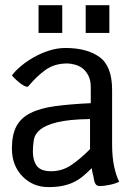

<svg xmlns="http://www.w3.org/2000/svg" viewBox="-20 -726 547 756"><path d="M26.9 -429.2Q40 -446.8 62 -465.3Q84 -483.9 112.1 -500Q140.1 -516.1 172.9 -526.6Q205.6 -537.1 237.3 -537.1Q322.8 -537.1 372.1 -501.2Q421.4 -465.3 421.4 -372.1V-158.7Q421.4 -107.9 429.4 -70.6Q437.5 -33.2 449.2 -10.7Q442.9 -6.8 432.1 -3.4Q421.4 0 410.6 2Q399.9 3.9 389.9 5.4Q379.9 6.8 374.5 6.8Q369.1 6.8 363.3 4.6Q357.4 2.4 353.5 -6.8Q350.6 -13.2 349.4 -22.7Q348.1 -32.2 345.2 -41.5Q342.8 -51.8 341.3 -64Q321.3 -43.9 304 -30Q286.6 -16.1 267.3 -7.3Q248 1.5 224.6 6.1Q201.2 10.7 170.9 10.7Q109.4 10.7 68.1 -32Q26.9 -74.7 26.9 -141.1Q26.9 -194.8 44.2 -228Q61.5 -261.2 99.4 -280.5Q137.2 -299.8 196 -307.9Q254.9 -315.9 337.4 -319.8V-382.8Q337.4 -410.6 327.4 -429.4Q317.4 -448.2 303.5 -458Q289.6 -467.8 273.4 -471.9Q257.3 -476.1 245.1 -476.1Q194.8 -476.1 160.2 -451.4Q125.5 -426.8 91.8 -386.7Q89.4 -382.8 81.3 -385.5Q73.2 -388.2 63.2 -395.5Q53.2 -402.8 43.2 -412.1Q33.2 -421.4 26.9 -429.2ZM334.5 -257.3Q250.5 -255.9 205.3 -244.6Q160.2 -233.4 138.7 -216.1Q117.2 -198.7 113.3 -176Q109.4 -153.3 109.4 -129.4Q109.4 -94.7 124.8 -73.2Q140.1 -51.8 181.2 -51.8Q224.1 -51.8 259.3 -75.2Q294.4 -98.6 334.5 -138.7ZM225.1 -705.6V-596.2H131.8V-705.6ZM410.6 -705.6V-596.2H317.4V-705.6Z"/></svg>

Font: Myanmar Pyu Pro
Style: Regular
Weight: 400
Designer: Khon Soe Zaw Thu
Foundry: PaOh Unicode
Version: Version 2.00 April 29, 2017